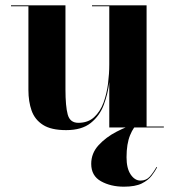

<svg xmlns="http://www.w3.org/2000/svg" viewBox="-20 -480 658 723"><path d="M571.5 150.5Q564 164.5 551.2 181.5Q538.5 198.5 514 210.8Q489.5 223 446.5 223Q397 223 360.2 202.5Q323.5 182 323.5 137Q323.5 97 351.2 66.8Q379 36.5 419.2 15.8Q459.5 -5 497.5 -16L499.5 -13Q483.5 -4 470 28.8Q456.5 61.5 456.5 112Q456.5 154 472 177Q487.5 200 509 200Q530.5 200 543.8 185.2Q557 170.5 569.5 148.5ZM226.5 -460V-143Q226.5 -80 235 -48.8Q243.5 -17.5 275 -17.5Q311.5 -17.5 334.5 -38.8Q357.5 -60 369.8 -93.5Q382 -127 386.8 -165Q391.5 -203 391.5 -237V-456.5H326.5V-460H532V-3.5H597V0H391.5V-171Q386.5 -127.5 371 -85.8Q355.5 -44 321.8 -17Q288 10 229 10Q172.5 10 141.8 -9.8Q111 -29.5 99 -63.5Q87 -97.5 87 -141V-456.5H21.5V-460Z"/></svg>

Font: Bodoni* 48pt
Style: Bold
Weight: 700
Version: Version 2.3